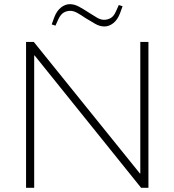

<svg xmlns="http://www.w3.org/2000/svg" viewBox="-20 -901 837 921"><path d="M105 0V-700H142L651 -69H653V-700H692V0H657L146 -635H144V0ZM246 -778 228 -784 240 -817Q252 -849 272.5 -865Q293 -881 315 -881Q337 -881 359 -869Q381 -857 407 -840Q427 -827 445 -816.5Q463 -806 479 -806Q496 -806 511 -814.5Q526 -823 536 -846L550 -877L568 -871L556 -838Q544 -806 523.5 -790Q503 -774 481 -774Q459 -774 437 -786.5Q415 -799 389 -815Q369 -829 351 -839Q333 -849 317 -849Q300 -849 285.5 -840.5Q271 -832 260 -809Z"/></svg>

Font: REM Thin
Style: Regular
Weight: 250
Designer: Octavio Pardo
Foundry: Ashler Design
Version: Version 1.005;gftools[0.9.28]